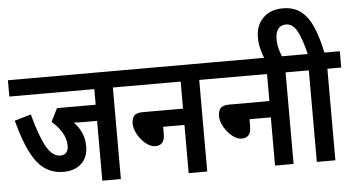

<svg xmlns="http://www.w3.org/2000/svg" viewBox="-57 -999 2028 1103"><g transform="rotate(-5 957.0 -448.0)"><path d="M597 -528V0H490V-345H407Q393 -345 380 -345.5Q367 -346 356 -347Q384 -318 399.5 -282.5Q415 -247 415 -206Q415 -142 376.5 -106Q338 -70 272 -70Q216 -70 170.5 -98.5Q125 -127 88 -196.5Q51 -266 19 -387L114 -415Q148 -287 182.5 -226Q217 -165 262 -165Q309 -165 309 -219Q309 -258 286.5 -295Q264 -332 229 -362L267 -438H490V-528H0V-622H677V-528Z M664 -622H1175V-528H1095V0H988V-278H865V-235Q865 -171 811 -171Q784 -171 756.5 -193.5Q729 -216 710.5 -248.5Q692 -281 692 -311Q692 -338 704.5 -355Q717 -372 756 -372H988V-528H664Z M1162 -622H1673V-528H1593V0H1486V-278H1363V-235Q1363 -171 1309 -171Q1282 -171 1254.5 -193.5Q1227 -216 1208.5 -248.5Q1190 -281 1190 -311Q1190 -338 1202.5 -355Q1215 -372 1254 -372H1486V-528H1162Z M1480 -615Q1467 -646 1459.5 -678Q1452 -710 1452 -742Q1452 -810 1494 -853Q1536 -896 1609 -896Q1672 -896 1713.5 -863.5Q1755 -831 1781 -770Q1807 -709 1825 -622H1914V-528H1834V0H1727V-528H1660V-622H1729Q1708 -710 1683 -756Q1658 -802 1619 -802Q1589 -802 1573.5 -781.5Q1558 -761 1558 -724Q1558 -691 1565.5 -665Q1573 -639 1583 -615Z"/></g></svg>

Font: Noto Sans Condensed SemiBold
Style: Regular
Weight: 600
Width: 3
Designer: Monotype Design Team
Foundry: Monotype Imaging Inc.
Version: Version 2.013; ttfautohint (v1.8.4.7-5d5b)